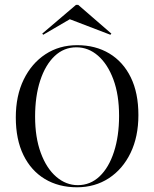

<svg xmlns="http://www.w3.org/2000/svg" viewBox="-20 -771 645 802"><path d="M301.6 11.3Q225 11.3 167.3 -23.4Q109.7 -58.1 77.8 -123.4Q46 -188.7 46 -280.6Q46 -371 79 -438.7Q112.1 -506.5 169.8 -544.4Q227.4 -582.3 302.4 -582.3Q379 -582.3 436.7 -547.6Q494.4 -512.9 526.2 -448Q558.1 -383.1 558.1 -290.3Q558.1 -200 525.4 -132.3Q492.7 -64.5 434.7 -26.6Q376.6 11.3 301.6 11.3ZM304.8 2.4Q357.3 2.4 396 -34.3Q434.7 -71 456 -136.7Q477.4 -202.4 477.4 -287.1Q477.4 -375 453.6 -439.1Q429.8 -503.2 389.5 -538.3Q349.2 -573.4 299.2 -573.4Q246.8 -573.4 208.1 -536.7Q169.4 -500 148 -434.7Q126.6 -369.4 126.6 -283.9Q126.6 -196.8 150.4 -132.3Q174.2 -67.7 214.9 -32.7Q255.6 2.4 304.8 2.4ZM160.5 -625.8 156.5 -630.6 297.6 -750.8H306.5L445.2 -630.6L441.1 -625.8L255.6 -696.8L290.3 -701.6Z"/></svg>

Font: Playfair 144pt SemiCondensed Light
Style: Regular
Weight: 300
Width: 4
Designer: Claus Eggers Sørensen
Foundry: Claus Eggers Sørensen
Version: Version 2.203